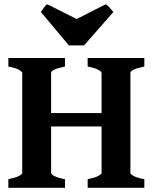

<svg xmlns="http://www.w3.org/2000/svg" viewBox="-20 -890 733 910"><path d="M395.5 0V-40.5Q428.7 -47.4 445.1 -55.7Q461.4 -64 461.4 -70.3V-544.4Q461.4 -550.3 446 -559.1Q430.7 -567.9 395.5 -574.7V-615.2H664.1V-574.7Q598.1 -561 598.1 -544.4V-70.3Q598.1 -64.5 613.5 -55.9Q628.9 -47.4 664.1 -40.5V0ZM208.5 -290.5V-354H471.2V-290.5ZM19.5 0V-40.5Q52.7 -47.4 69.1 -55.7Q85.4 -64 85.4 -70.3V-544.4Q85.4 -550.3 70.1 -559.1Q54.7 -567.9 19.5 -574.7V-615.2H288.1V-574.7Q222.2 -561 222.2 -544.4V-70.3Q222.2 -64.5 237.3 -55.9Q252.4 -47.4 288.1 -40.5V0ZM378.4 -674.8H306.6L173.8 -833Q179.7 -842.3 188 -854.2Q196.3 -866.2 204.6 -869.6L343.3 -799.8L480.5 -869.6Q488.8 -866.2 499.5 -854.2Q510.3 -842.3 517.1 -833Z"/></svg>

Font: Gentium Book Plus
Style: Bold
Weight: 700
Designer: Victor Gaultney, Annie Olsen, Iska Routamaa, Becca Hirsbrunner
Foundry: SIL International
Version: Version 6.101